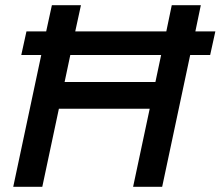

<svg xmlns="http://www.w3.org/2000/svg" viewBox="-20 -720 850 740"><path d="M31 0 139 -508H62L82 -599H158L180 -700H292L270 -599H621L642 -700H754L733 -599H810L790 -508H713L605 0H493L557 -301H207L143 0ZM229 -404H579L601 -508H251Z"/></svg>

Font: Rosa Sans Medium
Style: Italic
Weight: 500
Italic angle: -12°
Designer: Pentagram / MCKL
Foundry: Pentagram / MCKL
Version: Version 1.005;September 16, 2019;FontCreator 11.5.0.2425 64-